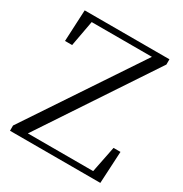

<svg xmlns="http://www.w3.org/2000/svg" viewBox="-168 -854 937 983"><g transform="rotate(30 300.0 -362.5)"><path d="M28 0H562L572 -189H531L500 -34H114L552 -694V-725H51L42 -539H84L112 -691H468L28 -31Z"/></g></svg>

Font: Source Han Serif CN Light
Style: Regular
Weight: 300
Designer: Ryoko NISHIZUKA 西塚涼子 (kana & ideographs); Frank Grießhammer (Latin, Greek & Cyrillic); Wenlong ZHANG 张文龙 (bopomofo); San
Foundry: Adobe
Version: Version 2.003;hotconv 1.1.1;makeotfexe 2.6.0